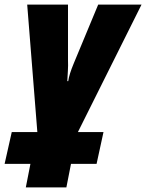

<svg xmlns="http://www.w3.org/2000/svg" viewBox="-64 -573 634 833"><path d="M224 240 244 138H355L385 0H274L550 -553H362L256 -298Q236 -250 232 -221H228Q229 -242 230.5 -265.5Q232 -289 231 -312V-553H54L98 0H-13L-44 138H68L48 240Z"/></svg>

Font: Noto Sans Display SemiCondensed Black
Style: Italic
Weight: 900
Width: 4
Designer: Monotype Design team
Foundry: Monotype Imaging Inc.
Version: 1.000